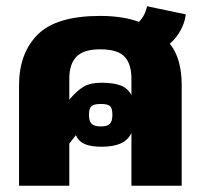

<svg xmlns="http://www.w3.org/2000/svg" viewBox="-20 -595 646 615"><path d="M524 -455Q562 -408 562 -322V0H401V-169Q390 -146 366.5 -135.5Q343 -125 305 -125Q271 -125 251.5 -133.5Q232 -142 223 -162L202 -135V0H41V-322Q41 -424 100.5 -484Q160 -544 301 -544Q373 -544 425 -525Q445 -545 451 -575L575 -549Q573 -526 559.5 -500Q546 -474 524 -455ZM401 -290V-343Q401 -390 379 -413.5Q357 -437 301 -437Q248 -437 225 -413.5Q202 -390 202 -343V-276Q228 -306 249 -318Q270 -330 305 -330Q344 -330 367 -321Q390 -312 401 -290ZM340 -227Q340 -248 332.5 -255Q325 -262 303 -262Q281 -262 273 -255Q265 -248 265 -227Q265 -207 273.5 -198.5Q282 -190 303 -190Q324 -190 332 -198.5Q340 -207 340 -227Z"/></svg>

Font: Pridi SemiBold
Style: Regular
Weight: 600
Designer: Katatrad Team
Foundry: CadsonDemak
Version: Version 1.001